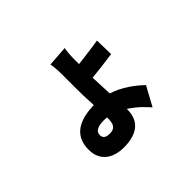

<svg xmlns="http://www.w3.org/2000/svg" viewBox="-148 -909 1264 1264"><g transform="rotate(-45 484.5 -276.5)"><path d="M568 -71Q568 -4 535 36Q494 85 402 92Q313 98 259 62Q200 21 200 -61Q200 -230 406 -244Q423 -246 432 -245Q427 -335 427 -398V-529Q427 -595 419 -636L562 -646Q554 -602 554 -542V-505Q605 -510 651 -517Q708 -524 747 -531L750 -402Q712 -396 653 -389L554 -378L560 -236Q560 -230 561 -225Q623 -205 681 -166Q727 -135 768 -95L695 39L668 10Q652 -7 638 -20Q602 -52 568 -74ZM385 -38Q436 -42 436 -109V-126Q411 -129 389 -127Q320 -122 320 -77Q320 -33 385 -38Z"/></g></svg>

Font: Xiangcui Wave Sans Xiangcui Wave Sans
Style: Regular
Weight: 800
Width: 3
Version: Version 0.920;March 28, 2024;FontCreator 14.0.0.2814 64-bit